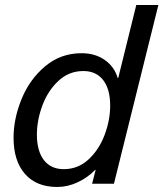

<svg xmlns="http://www.w3.org/2000/svg" viewBox="-20 -732 651 765"><path d="M347 0 361 -55H359Q329 -24 289 -5.5Q249 13 208 13Q125 13 79.5 -39Q34 -91 34 -183Q34 -259 66 -337.5Q98 -416 160 -468Q222 -520 305 -520Q359 -520 397.5 -493Q436 -466 449 -421H451L523 -712H611L434 0ZM127 -196Q127 -130 155 -94Q183 -58 234 -58Q291 -58 333 -97Q375 -136 397 -195Q419 -254 419 -311Q419 -377 391 -413Q363 -449 312 -449Q255 -449 213 -410Q171 -371 149 -312Q127 -253 127 -196Z"/></svg>

Font: CST
Style: Italic
Weight: 400
Italic angle: -14°
Version: Version 1.00